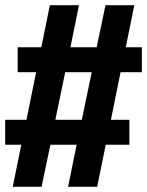

<svg xmlns="http://www.w3.org/2000/svg" viewBox="-33 -737 566 739"><path d="M16 -18 49 -180H-13V-276H69L106 -459H35V-555H126L159 -717H271L238 -555H339L373 -717H484L451 -555H513V-459H431L394 -276H465V-180H374L341 -18H229L262 -180H161L127 -18ZM180 -276H282L320 -459H218Z"/></svg>

Font: Iosevka SS08 Regular
Style: Bold
Weight: 700
Monospace: yes
Designer: Belleve Invis
Foundry: Belleve Invis
Version: Version 16.3.4; ttfautohint (v1.8.4)